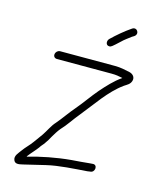

<svg xmlns="http://www.w3.org/2000/svg" viewBox="-121 -899 760 968"><g transform="rotate(15 259.5 -415.0)"><path d="M121 -571H407C430 -571 445 -568 464 -564L462 -562C427 -538 395 -503 366 -470C335 -434 306 -391 275 -355C248 -324 225 -289 199 -259C180 -239 166 -207 150 -184L137 -166C131 -156 123 -148 116 -137C103 -118 81 -98 68 -79C57 -63 36 -44 46 -22C53 -6 69 -7 93 -13C131 -22 167 -31 206 -40C269 -55 349 -59 416 -64L429 -66C456 -66 460 -110 432 -107L418 -106C384 -103 359 -100 324 -98C245 -91 167 -75 101 -56L102 -59C117 -79 136 -98 150 -117C157 -129 166 -136 173 -147C182 -160 189 -170 197 -186C205 -200 218 -221 229 -234C256 -262 279 -299 305 -330C360 -397 412 -478 482 -528C497 -538 511 -544 517 -562C524 -584 508 -598 491 -602C467 -607 443 -613 413 -613H127C115 -613 105 -604 103 -592C101 -580 109 -571 121 -571ZM359 -701C365 -701 369 -703 374 -707L387 -718C395 -725 403 -733 411 -740C420 -750 447 -769 457 -777L467 -783C492 -799 471 -833 447 -817C413 -794 379 -765 350 -737C338 -726 339 -701 359 -701Z"/></g></svg>

Font: PolanStronk
Style: Ita
Weight: 500
Version: Version 1.0